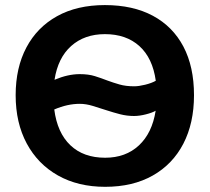

<svg xmlns="http://www.w3.org/2000/svg" viewBox="-20 -718 818 748"><path d="M735.8 -347.2Q735.8 -238.3 694.3 -158.2Q652.8 -78.1 575.2 -34.2Q497.6 9.8 389.6 9.8Q284.2 9.8 205.8 -34.4Q127.4 -78.6 84.2 -158.9Q41 -239.3 41 -347.2Q41 -454.1 82.8 -533Q124.5 -611.8 202.4 -655Q280.3 -698.2 388.7 -698.2Q498 -698.2 575.7 -656.5Q653.3 -614.7 694.6 -536.4Q735.8 -458 735.8 -347.2ZM388.7 -585Q309.1 -585 257.3 -538.8Q205.6 -492.7 192.4 -407.2Q244.6 -429.2 290.5 -429.2Q324.7 -429.2 349.6 -421.4Q374.5 -413.6 398.4 -404.3Q420.9 -396 445.6 -388.9Q470.2 -381.8 502.9 -381.8Q520.5 -381.8 545.4 -387.9Q570.3 -394 586.9 -403.3Q574.7 -491.7 523.2 -538.3Q471.7 -585 388.7 -585ZM389.6 -103.5Q469.7 -103.5 521.2 -151.6Q572.8 -199.7 586.4 -286.6Q573.2 -278.8 548.3 -272.5Q523.4 -266.1 502 -266.1Q474.6 -266.1 448 -272.9Q421.4 -279.8 396 -288.1Q367.7 -297.4 341.3 -305.4Q314.9 -313.5 290.5 -313.5Q242.7 -313.5 191.4 -291.5Q203.1 -200.7 254.2 -152.1Q305.2 -103.5 389.6 -103.5Z"/></svg>

Font: Arimo
Style: Bold
Weight: 700
Designer: Steve Matteson
Foundry: Monotype Imaging Inc.
Version: Version 1.33